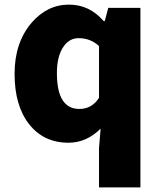

<svg xmlns="http://www.w3.org/2000/svg" viewBox="-20 -603 698 830"><path d="M408 38 415 -47Q354 14 276 14Q169 14 106 -66Q43 -146 43 -284Q43 -418 116 -504Q184 -583 278 -583Q367 -583 428 -512H433L448 -569H587V207H408ZM408 -180V-404Q371 -438 320 -438Q280 -438 255 -402Q226 -361 226 -287Q226 -132 323 -132Q377 -132 408 -180Z"/></svg>

Font: Source Han Sans CN Heavy
Style: Bold
Weight: 900
Designer: Ryoko NISHIZUKA (kana & ideographs); Paul D. Hunt (Latin, Greek & Cyrillic); Wenlong ZHANG (bopomofo); Sandoll Communica
Foundry: Adobe Systems Incorporated
Version: Version 1.000;PS 1;hotconv 1.0.78;makeotf.lib2.5.61930